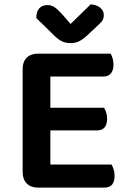

<svg xmlns="http://www.w3.org/2000/svg" viewBox="-20 -851 585 873"><path d="M152 2Q120 2 101.5 -17Q83 -36 83 -68V-538Q83 -570 101.5 -588.5Q120 -607 152 -607H483Q488 -599 492 -586Q496 -573 496 -557Q496 -531 484 -517Q472 -503 451 -503H209V-361H453Q458 -353 462.5 -340.5Q467 -328 467 -312Q467 -258 421 -258H209V-103H487Q492 -95 496.5 -81.5Q501 -68 501 -52Q501 2 455 2ZM392 -831Q418 -830 435 -816.5Q452 -803 452 -782Q452 -765 442.5 -753.5Q433 -742 414 -725L371 -685Q351 -668 335.5 -661.5Q320 -655 301 -655Q278 -655 261 -663.5Q244 -672 228 -688L145 -769Q145 -798 158.5 -813Q172 -828 196 -828Q212 -828 226 -819.5Q240 -811 261 -788L301 -742Z"/></svg>

Font: Baloo Chettan 2 SemiBold
Style: Regular
Weight: 600
Designer: Maithili Shingre, Unnati Kotecha and Ek Type
Foundry: Ek Type
Version: Version 1.640;hotconv 1.0.111;makeotfexe 2.5.65597; ttfautoh